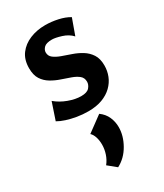

<svg xmlns="http://www.w3.org/2000/svg" viewBox="-187 -510 766 895"><g transform="rotate(-30 196.0 -63.0)"><path d="M186 14Q155 14 125.5 9Q96 4 71.5 -4Q47 -12 30 -22L61 -114Q88 -91 124.5 -77.5Q161 -64 192 -64Q224 -64 236.5 -78.5Q249 -93 249 -109Q249 -130 234.5 -142Q220 -154 196.5 -162.5Q173 -171 147.5 -179.5Q122 -188 98.5 -202Q75 -216 60.5 -238.5Q46 -261 46 -298Q46 -344 68.5 -374Q91 -404 128.5 -419.5Q166 -435 211 -435Q244 -435 278.5 -427.5Q313 -420 338 -405L307 -319Q287 -341 255 -351Q223 -361 205 -361Q174 -361 162 -349Q150 -337 150 -323Q150 -304 165 -292.5Q180 -281 203.5 -272.5Q227 -264 253.5 -255Q280 -246 303.5 -231.5Q327 -217 342 -194Q357 -171 357 -134Q357 -105 346.5 -78.5Q336 -52 314.5 -31Q293 -10 261 2Q229 14 186 14ZM175 309 131 273Q147 253 155 228.5Q163 204 163 180Q163 157 157 138.5Q151 120 140 110L223 49Q248 67 259.5 93Q271 119 271 148Q271 194 245 240Q219 286 175 309Z"/></g></svg>

Font: Ysabeau Office
Style: Bold
Weight: 700
Designer: Christian Thalmann (Catharsis Fonts)
Version: Version 2.001;gftools[0.9.30]; featfreeze: tnum,lnum,ss02